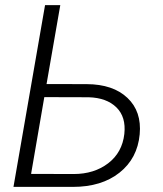

<svg xmlns="http://www.w3.org/2000/svg" viewBox="-20 -731 639 751"><path d="M162.1 -402.3 319.3 -401.9Q422.4 -401.4 478.5 -348.1Q534.7 -294.9 526.4 -205.6Q517.6 -111.3 447.5 -55.7Q377.4 0 265.1 0H32.7L156.2 -710.9H215.8ZM153.3 -351.1 101.6 -50.8 268.1 -50.3Q348.1 -50.3 403.1 -92.3Q458 -134.3 466.3 -207Q473.6 -273.4 435.3 -311Q397 -348.6 326.7 -350.6Z"/></svg>

Font: RobotoInd Light
Style: Italic
Weight: 300
Italic angle: -12°
Designer: Google
Version: Version 2.001151; 2014